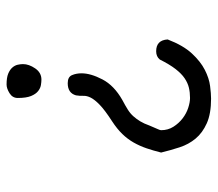

<svg xmlns="http://www.w3.org/2000/svg" viewBox="-59 -589 662 584"><g transform="rotate(90 272.0 -297.0)"><path d="M444 -456Q438 -432 431 -411.5Q424 -391 413.5 -372.5Q403 -354 387.5 -338Q372 -322 349 -307Q315 -285 299 -269.5Q283 -254 277 -242Q271 -230 271.5 -219.5Q272 -209 270 -197Q263 -172 233 -172Q214 -172 208.5 -185Q203 -198 203 -214Q203 -242 221.5 -277.5Q240 -313 284 -338Q301 -347 313 -354.5Q325 -362 333.5 -371.5Q342 -381 349 -392.5Q356 -404 362 -421Q370 -440 373 -446.5Q376 -453 376 -456Q376 -477 365.5 -493.5Q355 -510 340 -521.5Q325 -533 308 -538.5Q291 -544 278 -544Q261 -544 246.5 -540.5Q232 -537 218 -527.5Q204 -518 190 -500Q176 -482 161 -452Q152 -441 136 -441Q102 -441 100 -476Q118 -523 142.5 -549.5Q167 -576 192.5 -589Q218 -602 241.5 -605Q265 -608 280 -608Q326 -608 355 -595Q384 -582 401.5 -561Q419 -540 428 -512.5Q437 -485 444 -456ZM278 -20Q278 -4 263.5 5Q249 14 237 14Q216 14 204 9Q192 4 185.5 -3.5Q179 -11 177 -19.5Q175 -28 175 -36Q175 -54 188 -73Q201 -92 222 -92Q229 -92 238.5 -90.5Q248 -89 257 -82Q266 -75 272 -60.5Q278 -46 278 -20Z"/></g></svg>

Font: Gaegu
Style: Regular
Weight: 400
Designer: JIKJI
Foundry: JIKJI
Version: Version 1.00